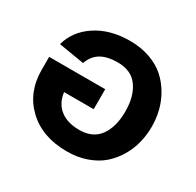

<svg xmlns="http://www.w3.org/2000/svg" viewBox="-129 -710 884 866"><g transform="rotate(30 313.0 -277.5)"><path d="M315.9 -453.1Q262.7 -453.1 229.5 -434.3Q196.3 -415.5 180.2 -372.1L47.9 -394Q67.9 -469.7 139.6 -517.3Q211.4 -564.9 315.9 -564.9Q371.6 -564.9 418.2 -548.6Q464.8 -532.2 496.6 -504.4Q528.3 -476.6 550.3 -439.5Q572.3 -402.3 582.5 -361.6Q592.8 -320.8 592.8 -277.8Q592.8 -234.9 582.5 -194.1Q572.3 -153.3 550.3 -116.2Q528.3 -79.1 496.6 -51.3Q464.8 -23.4 418.2 -6.8Q371.6 9.8 315.9 9.8Q188 9.8 111.1 -63Q34.2 -135.7 34.2 -252V-319.8H326.2V-215.8H171.9Q179.2 -160.6 216.6 -131.3Q253.9 -102.1 315.9 -102.1Q386.2 -102.1 420.7 -150.1Q455.1 -198.2 455.1 -277.8Q455.1 -356.9 420.7 -405Q386.2 -453.1 315.9 -453.1Z"/></g></svg>

Font: LT Superior
Style: Bold
Weight: 400
Designer: Daniel Lyons
Foundry: LyonsType
Version: Version 1.000